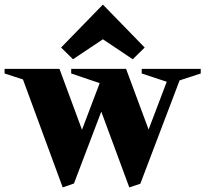

<svg xmlns="http://www.w3.org/2000/svg" viewBox="-100 -800 894 836"><path d="M173 16 0 -454 -80 -480V-500H159L257 -235L334 -438L210 -480V-500H449L547 -236L626 -444L517 -480V-500H774V-480L682 -450L511 0L463 16L341 -314L222 -1ZM218 -542 166 -593 348 -780 530 -593 478 -542 348 -629Z"/></svg>

Font: Wittgenstein Black
Style: Regular
Weight: 900
Designer: Jörg Drees
Foundry: Jörg Drees
Version: Version 1.303; ttfautohint (v1.8.4.7-5d5b)